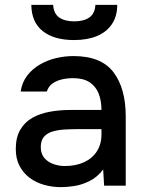

<svg xmlns="http://www.w3.org/2000/svg" viewBox="-20 -765 599 791"><path d="M231 6Q195 6 161.5 -3.5Q128 -13 102 -32.5Q76 -52 60.5 -81.5Q45 -111 45 -151Q45 -199 63.5 -230.5Q82 -262 113 -279.5Q144 -297 184.5 -304.5Q225 -312 269 -312H398Q398 -351 386 -380.5Q374 -410 348.5 -426.5Q323 -443 281 -443Q256 -443 233.5 -437.5Q211 -432 195 -420Q179 -408 173 -388H65Q71 -426 92 -453.5Q113 -481 144 -499Q175 -517 210.5 -525.5Q246 -534 283 -534Q397 -534 447.5 -467.5Q498 -401 498 -285V0H409L405 -67Q382 -36 350.5 -20Q319 -4 288 1Q257 6 231 6ZM247 -81Q292 -81 326 -96.5Q360 -112 379 -141.5Q398 -171 398 -211V-233H304Q275 -233 247.5 -231.5Q220 -230 197.5 -223.5Q175 -217 161.5 -202Q148 -187 148 -159Q148 -132 162 -115Q176 -98 199 -89.5Q222 -81 247 -81ZM285 -600Q203 -600 156.5 -636.5Q110 -673 109 -745H199Q201 -709 224 -693Q247 -677 286 -677Q325 -677 348 -693Q371 -709 373 -745H463Q463 -698 441 -665.5Q419 -633 379.5 -616.5Q340 -600 285 -600Z"/></svg>

Font: Onest Medium
Style: Regular
Weight: 500
Designer: Dmitri Voloshin, Andrey Kudryavtsev
Foundry: Dmitri Voloshin, Andrey Kudryavtsev
Version: Version 1.000;gftools[0.9.33]